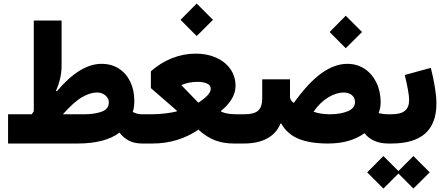

<svg xmlns="http://www.w3.org/2000/svg" viewBox="-20 -817 2530 1093"><path d="M160.6 -166.5Q163.6 -170.9 166.5 -175Q169.4 -179.2 172.4 -183.6V-700.2H330.6V-443.4Q330.6 -370.6 298.8 -300.8L303.2 -296.9Q435.5 -453.6 557.6 -453.6Q614.3 -453.6 656.2 -426.8Q698.2 -399.9 721.4 -352.3Q744.6 -304.7 744.6 -242.7Q744.6 -226.1 742.7 -210.7Q740.7 -195.3 735.8 -179.7Q748.5 -173.3 760.7 -169.9Q772.9 -166.5 788.6 -166.5H789.1V0H788.6Q745.6 0 714.4 -16.1Q683.1 -32.2 660.2 -62Q620.1 -31.7 560.5 -15.9Q501 0 420.4 0H25.9V-166.5ZM337.9 -166.5H459.5Q517.6 -166.5 558.6 -181.2Q599.6 -195.8 599.6 -233.9Q599.6 -257.8 579.8 -274.2Q560.1 -290.5 531.2 -290.5Q494.1 -290.5 447.8 -264.2Q401.4 -237.8 337.9 -166.5Z M1007.8 -704.1 1099.6 -796.9 1192.4 -704.1 1099.6 -611.8ZM1094.7 -511.7Q1159.7 -511.7 1210.7 -488.8Q1261.7 -465.8 1291.3 -424.3Q1320.8 -382.8 1320.8 -327.6Q1320.8 -289.1 1299.3 -253.7Q1277.8 -218.3 1238.8 -186V-181.2Q1261.2 -171.9 1283.2 -169.2Q1305.2 -166.5 1330.6 -166.5H1366.2V0H1311.5Q1252.4 0 1205.1 -17.8Q1157.7 -35.6 1109.4 -78.6Q1053.2 -40.5 987.5 -20.3Q921.9 0 847.7 0H789.1Q776.9 0 771.7 -19.8Q766.6 -39.6 766.6 -84Q766.6 -127.9 771.7 -147.2Q776.9 -166.5 789.1 -166.5H842.8Q883.3 -166.5 921.6 -171.4Q960 -176.3 986.3 -182.6V-187.5L838.9 -315.4V-411.1Q892.6 -459 958.5 -485.4Q1024.4 -511.7 1094.7 -511.7ZM1104.5 -351.1Q1080.6 -351.1 1057.1 -346.7Q1033.7 -342.3 1013.2 -332.5V-331.5L1108.9 -232.4Q1143.6 -254.9 1161.6 -274.4Q1179.7 -293.9 1179.7 -312Q1179.7 -332 1158.2 -341.6Q1136.7 -351.1 1104.5 -351.1Z M1856.4 -634.8 1948.2 -727.5 2041 -634.8 1948.2 -542.5ZM1472.7 -365.2H1630.9V-261.2Q1634.3 -248 1639.9 -241.9Q1645.5 -235.8 1652.8 -231.4Q1736.3 -347.7 1810.8 -400.6Q1885.3 -453.6 1957 -453.6Q2012.7 -453.6 2055.7 -425Q2098.6 -396.5 2122.8 -346.7Q2147 -296.9 2147 -233.9Q2147 -217.3 2143.8 -202.1Q2140.6 -187 2135.3 -172.9Q2147.9 -169.9 2162.1 -168.2Q2176.3 -166.5 2191.4 -166.5H2191.9V0H2191.4Q2101.6 0 2054.7 -58.6Q1973.6 0 1847.7 0Q1743.2 0 1678.5 -27.3Q1613.8 -54.7 1581.1 -113.8H1576.7Q1554.2 -57.6 1500.7 -28.8Q1447.3 0 1368.7 0H1366.2Q1354 0 1348.9 -19.5Q1343.8 -39.1 1343.8 -84Q1343.8 -127.9 1348.9 -147.2Q1354 -166.5 1366.2 -166.5H1368.7Q1428.2 -166.5 1450.4 -188Q1472.7 -209.5 1472.7 -255.4ZM1936 -290.5Q1895.5 -290.5 1849.1 -262.9Q1802.7 -235.4 1765.1 -181.2Q1804.2 -166.5 1858.9 -166.5Q1918.5 -166.5 1959.7 -183.8Q2001 -201.2 2001 -235.8Q2001 -260.3 1983.2 -275.4Q1965.3 -290.5 1936 -290.5Z M2432.6 -430.7Q2447.8 -370.1 2456.1 -318.1Q2464.4 -266.1 2464.4 -227.5Q2464.4 0 2208.5 0H2191.9Q2169.4 0 2169.4 -84Q2169.4 -166.5 2191.9 -166.5H2208.5Q2260.3 -166.5 2284.7 -186Q2309.1 -205.6 2309.1 -248.5Q2309.1 -268.6 2302.5 -305.4Q2295.9 -342.3 2284.2 -390.1ZM2070.3 164.1 2162.6 71.3 2248 156.7 2333.5 71.3 2426.3 164.1 2333.5 256.3 2248 170.9 2162.6 256.3Z"/></svg>

Font: Estedad-FD ExtraBold
Style: Regular
Weight: 800
Designer: Amin Abedi
Version: Version 7.3